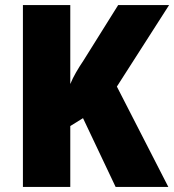

<svg xmlns="http://www.w3.org/2000/svg" viewBox="-20 -734 684 754"><path d="M641 0H434L306 -270L256 -239V0H70V-714H256V-404Q265 -426 278.5 -449.5Q292 -473 307 -495L444 -714H644L439 -394Z"/></svg>

Font: Noto Sans Malayalam SemiCondensed Black
Style: Regular
Weight: 900
Width: 4
Designer: Jelle Bosma - Monotype Design Team
Foundry: Monotype Imaging Inc.
Version: Version 2.104; ttfautohint (v1.8.4.7-5d5b)